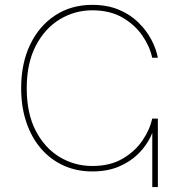

<svg xmlns="http://www.w3.org/2000/svg" viewBox="-20 -755 731 775"><path d="M352.5 -63Q288.6 -63 235.8 -87.2Q183.1 -111.3 145 -155.8Q106.9 -200.2 86.2 -262Q65.4 -323.7 65.4 -398.9Q65.4 -499.5 101.8 -575.2Q138.2 -650.9 202.9 -693.1Q267.6 -735.4 352.5 -735.4Q412.6 -735.4 459 -716.1Q505.4 -696.8 538.1 -664.8Q570.8 -632.8 590.6 -595.5Q610.4 -558.1 617.2 -522H594.2Q585 -566.9 554.9 -610.8Q524.9 -654.8 474.4 -684.1Q423.8 -713.4 352.5 -713.4Q281.7 -713.4 221.4 -677Q161.1 -640.6 124.5 -570.3Q87.9 -500 87.9 -398.9Q87.9 -296.9 124.5 -226.8Q161.1 -156.7 221.4 -120.8Q281.7 -85 352.5 -85Q424.3 -85 474.9 -114.5Q525.4 -144 555.4 -188.5Q585.4 -232.9 594.2 -276.4H609.4Q606 -240.7 588.1 -203.4Q570.3 -166 538.1 -134Q505.9 -102.1 459.7 -82.5Q413.6 -63 352.5 -63ZM594.7 0V-276.4H617.2V0Z"/></svg>

Font: Inter 18pt Thin
Style: Regular
Weight: 250
Designer: Rasmus Andersson
Foundry: rsms
Version: Version 4.001;git-66647c0bb